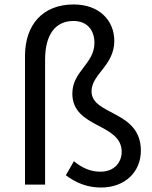

<svg xmlns="http://www.w3.org/2000/svg" viewBox="-20 -827 682 860"><path d="M432 13C542 13 611 -59 611 -152C611 -334 390 -309 390 -418C390 -495 492 -533 492 -644C492 -733 427 -807 310 -807C171 -807 92 -716 92 -576V0H182V-559C182 -675 230 -733 309 -733C370 -733 403 -692 403 -635C403 -541 304 -508 304 -408C304 -251 525 -277 525 -147C525 -100 492 -58 430 -58C387 -58 350 -73 311 -105L275 -42C320 -8 371 13 432 13Z"/></svg>

Font: Source Han Sans KR Regular
Style: Regular
Weight: 400
Designer: Ryoko NISHIZUKA (kana & ideographs); Paul D. Hunt (Latin, Greek & Cyrillic); Wenlong ZHANG (bopomofo); Sandoll Communica
Foundry: Adobe Systems Incorporated
Version: Version 1.004;PS 1.004;hotconv 1.0.82;makeotf.lib2.5.63406